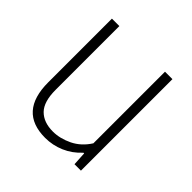

<svg xmlns="http://www.w3.org/2000/svg" viewBox="-149 -666 802 802"><g transform="rotate(45 252.0 -265.0)"><path d="M70.5 -164.5V-540.5H114.5V-164Q114.5 -93.5 144.8 -63Q175 -32.5 229.5 -32.5Q271 -32.5 313.8 -53.2Q356.5 -74 384 -117.5V-540.5H428V0H390L386.5 -60.5H382.5Q351 -26 310.2 -8.5Q269.5 9 225 9Q70.5 9 70.5 -164.5Z"/></g></svg>

Font: Encode Sans Semi Condensed ExLight
Style: Regular
Weight: 275
Width: 4
Designer: Multiple Designers
Foundry: Impallari Type
Version: Version 2.000